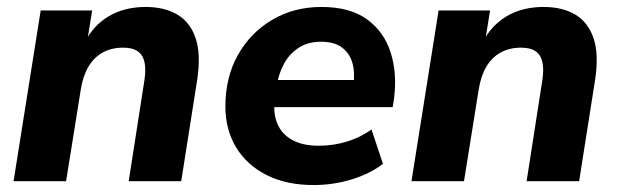

<svg xmlns="http://www.w3.org/2000/svg" viewBox="-20 -521 1779 552"><path d="M19 0 97 -491H245L230 -398H223Q248 -448 293 -474.5Q338 -501 399 -501Q453 -501 490 -479Q527 -457 542.5 -411Q558 -365 547 -292L501 0H350L395 -289Q400 -321 395.5 -342Q391 -363 376 -373.5Q361 -384 334 -384Q300 -384 274.5 -369.5Q249 -355 233.5 -328Q218 -301 212 -262L170 0Z M881 11Q804 11 747 -17.5Q690 -46 659 -97Q628 -148 628 -215Q628 -299 664 -363Q700 -427 762.5 -464Q825 -501 904 -501Q986 -501 1035 -465.5Q1084 -430 1103 -370.5Q1122 -311 1113 -239L1109 -213H750L761 -291H1012L996 -277Q1001 -313 993 -340.5Q985 -368 963 -384.5Q941 -401 903 -401Q865 -401 838.5 -383.5Q812 -366 797 -338.5Q782 -311 776 -278L771 -243Q764 -199 776.5 -167.5Q789 -136 819.5 -119Q850 -102 896 -102Q938 -102 977.5 -114Q1017 -126 1048 -149L1081 -50Q1045 -22 992 -5.5Q939 11 881 11Z M1163 0 1241 -491H1389L1374 -398H1367Q1392 -448 1437 -474.5Q1482 -501 1543 -501Q1597 -501 1634 -479Q1671 -457 1686.5 -411Q1702 -365 1691 -292L1645 0H1494L1539 -289Q1544 -321 1539.5 -342Q1535 -363 1520 -373.5Q1505 -384 1478 -384Q1444 -384 1418.5 -369.5Q1393 -355 1377.5 -328Q1362 -301 1356 -262L1314 0Z"/></svg>

Font: Nunito Sans 12pt ExtraBold
Style: Italic
Weight: 800
Italic angle: -9°
Designer: Vernon Adams
Foundry: Vernon Adams
Version: Version 3.101;gftools[0.9.27]